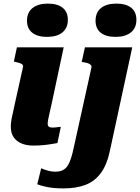

<svg xmlns="http://www.w3.org/2000/svg" viewBox="-20 -804 778 1067"><path d="M40 -100Q40 -114 42.5 -131.5Q45 -149 51 -174.5Q57 -200 65 -239L108 -432Q110 -439 105 -444.5Q100 -450 90 -453.5Q80 -457 66 -460L57 -462L74 -541H334L267 -227Q260 -196 255 -174Q250 -152 247.5 -138.5Q245 -125 245 -118Q245 -105 251.5 -100Q258 -95 272 -95Q281 -95 289.5 -96Q298 -97 305 -98Q312 -99 318 -99L299 -9Q282 -6 260.5 -2.5Q239 1 214.5 3Q190 5 164 5Q127 5 99 -7Q71 -19 55.5 -42Q40 -65 40 -100ZM130 -689Q130 -735 161 -759.5Q192 -784 246 -784Q299 -784 328 -761Q357 -738 357 -694Q357 -648 326.5 -623.5Q296 -599 241 -599Q189 -599 159.5 -622Q130 -645 130 -689ZM622 -599Q569 -599 540 -622Q511 -645 511 -689Q511 -735 541.5 -759.5Q572 -784 627 -784Q680 -784 709 -761Q738 -738 738 -694Q738 -648 707 -623.5Q676 -599 622 -599ZM187 220 209 131Q219 136 241.5 143Q264 150 289 150Q317 150 335.5 138Q354 126 366.5 97Q379 68 389 20L488 -428Q490 -437 485 -442.5Q480 -448 470 -452Q460 -456 445 -458L434 -460L452 -541H715L592 28Q576 108 542 155.5Q508 203 456 223Q404 243 334 243Q278 243 240.5 235Q203 227 187 220Z"/></svg>

Font: Roboto Serif ExtraBold
Style: Italic
Weight: 800
Italic angle: -10°
Version: Version 1.007